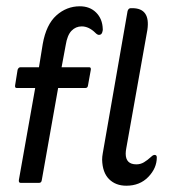

<svg xmlns="http://www.w3.org/2000/svg" viewBox="-20 -582 547 611"><path d="M92 -302H33Q27 -302 28 -310L36 -360Q39 -368 45 -368H104L116 -442Q127 -504 159.5 -533Q192 -562 234 -562Q266 -562 286 -542Q306 -522 307 -490Q308 -488 305.5 -479.5Q303 -471 295 -471Q290 -471 284 -477Q263 -498 240 -498Q221 -498 207.5 -484Q194 -470 189 -438L176 -368H264Q270 -368 269 -360L260 -310Q259 -302 252 -302H165L113 -9Q112 0 104 0H46Q39 0 40 -9ZM305 -74Q305 -83 307 -94Q309 -105 311 -117L386 -547Q389 -556 396 -556H401Q459 -556 449 -487L382 -111Q380 -101 380 -93Q380 -59 414 -59Q427 -59 438 -65.5Q449 -72 461 -83Q467 -89 472 -89Q479 -89 479 -81Q479 -47 452 -19Q425 9 382 9Q348 9 327 -12Q306 -33 305 -74Z"/></svg>

Font: Zain
Style: Italic
Weight: 400
Italic angle: -10°
Designer: Zain,Boutros
Foundry: Mobile Telecommunications Company (Zain), 2024
Version: Version 1.51; ttfautohint (v1.8.4)